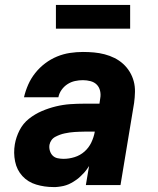

<svg xmlns="http://www.w3.org/2000/svg" viewBox="-20 -748 640 776"><path d="M195 8Q160 8 126.5 -2Q93 -12 70.5 -36.5Q48 -61 41 -95.5Q34 -130 40 -165Q45 -194 59 -221.5Q73 -249 97 -268Q121 -287 149 -299Q177 -311 206 -318Q235 -325 263.5 -327Q292 -329 321 -329H382L385 -350Q388 -366 384.5 -381Q381 -396 371 -406Q361 -416 346 -420Q331 -424 315 -424Q299 -424 283 -420.5Q267 -417 253 -408Q239 -399 229 -385Q219 -371 216 -355H77Q83 -381 94 -406Q105 -431 122.5 -453Q140 -475 162.5 -492Q185 -509 210.5 -519.5Q236 -530 262.5 -534Q289 -538 315 -538Q338 -538 360 -536Q382 -534 403 -528.5Q424 -523 443 -513.5Q462 -504 477.5 -490Q493 -476 504 -458Q515 -440 520.5 -419.5Q526 -399 525.5 -376.5Q525 -354 522 -332L467 0H327L340 -77Q340 -77 340 -77Q340 -77 340 -77Q333 -66 331.5 -64.5Q330 -63 327 -58.5Q324 -54 320 -50Q316 -46 312 -42Q308 -38 304 -34Q300 -30 295.5 -26.5Q291 -23 286.5 -20Q282 -17 277.5 -14Q273 -11 268 -8.5Q263 -6 258 -3.5Q253 -1 247.5 0.5Q242 2 237 3.5Q232 5 226.5 5.5Q221 6 216 7Q211 8 205.5 8Q200 8 195 8ZM237 -106Q259 -106 281.5 -113Q304 -120 321.5 -135.5Q339 -151 349 -172Q359 -193 363 -215V-216H321Q311 -216 301 -215.5Q291 -215 281 -214.5Q271 -214 261.5 -212.5Q252 -211 242 -209Q232 -207 222.5 -203.5Q213 -200 203.5 -195Q194 -190 188 -181.5Q182 -173 180 -163Q178 -151 181.5 -139Q185 -127 193 -119Q201 -111 213 -108.5Q225 -106 237 -106ZM506 -632H206V-728H506Z"/></svg>

Font: Iosevka Curly HvExObl
Style: Regular
Weight: 900
Width: 7
Italic angle: -9°
Monospace: yes
Designer: Belleve Invis
Foundry: Belleve Invis
Version: Version 11.1.0; ttfautohint (v1.8.3)